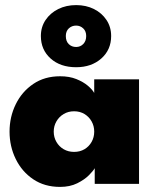

<svg xmlns="http://www.w3.org/2000/svg" viewBox="-20 -722 617 754"><path d="M352 0V-61.5Q347 -52 329.5 -34.2Q312 -16.5 283.2 -2.2Q254.5 12 216 12Q155 12 110.5 -18Q66 -48 41.8 -97.5Q17.5 -147 17.5 -205Q17.5 -263 41.8 -312.5Q66 -362 110.5 -392.2Q155 -422.5 216 -422.5Q252.5 -422.5 279.8 -411.5Q307 -400.5 324.8 -385.5Q342.5 -370.5 350 -357V-410.5H526V0ZM191 -205Q191 -183 201.5 -164.8Q212 -146.5 230 -136Q248 -125.5 271 -125.5Q294 -125.5 311.8 -136Q329.5 -146.5 339.8 -164.8Q350 -183 350 -205Q350 -227 339.8 -245.2Q329.5 -263.5 311.8 -274.2Q294 -285 271 -285Q248 -285 230 -274.2Q212 -263.5 201.5 -245.2Q191 -227 191 -205ZM279 -458Q217 -458 178.8 -492.2Q140.5 -526.5 140.5 -580.5Q140.5 -616 159 -643.5Q177.5 -671 208.8 -686.5Q240 -702 279 -702Q318 -702 349 -686.5Q380 -671 398.2 -643.5Q416.5 -616 416.5 -580.5Q416.5 -526.5 377.8 -492.2Q339 -458 279 -458ZM279 -537.5Q295.5 -537.5 307 -549.2Q318.5 -561 318.5 -580.5Q318.5 -599.5 306.8 -610.5Q295 -621.5 279 -621.5Q262 -621.5 250.2 -610.5Q238.5 -599.5 238.5 -580.5Q238.5 -560 250 -548.8Q261.5 -537.5 279 -537.5Z"/></svg>

Font: League Spartan Thin ExtraBold
Style: Regular
Weight: 800
Version: Version 2.002